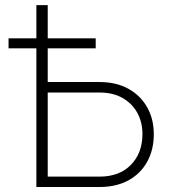

<svg xmlns="http://www.w3.org/2000/svg" viewBox="-20 -748 690 768"><path d="M156.2 -419.9H377.9Q444.8 -419.9 493.7 -392.8Q542.5 -365.7 568.8 -318.6Q595.2 -271.5 595.2 -211.4Q595.2 -148.9 568.8 -101.1Q542.5 -53.2 493.7 -26.6Q444.8 0 377.9 0H125.5V-727.5H170.9V-41.5H377.9Q458 -41.5 503.9 -88.9Q549.8 -136.2 549.8 -211.9Q549.8 -259.3 529.1 -296.9Q508.3 -334.5 470 -356.2Q431.6 -377.9 377.9 -377.9H156.2ZM14.2 -554.7V-594.7H362.8V-554.7Z"/></svg>

Font: Inter 17pt ExtraLight
Style: Regular
Weight: 250
Version: Version 4.001;git-66647c0bb